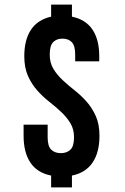

<svg xmlns="http://www.w3.org/2000/svg" viewBox="-20 -765 540 830"><path d="M85 -522Q85 -593 114 -636.5Q143 -680 201 -693V-745H291V-693Q350 -681 379.5 -637.5Q409 -594 409 -522V-500H305V-529Q305 -567 290.5 -582.5Q276 -598 250 -598Q224 -598 209.5 -582.5Q195 -567 195 -529Q195 -493 211 -467Q227 -441 251 -418.5Q275 -396 302.5 -374.5Q330 -353 354 -326Q378 -299 394 -263.5Q410 -228 410 -178Q410 -106 380 -62Q350 -18 291 -6V45H201V-6Q141 -18 111.5 -62Q82 -106 82 -178V-226H186V-171Q186 -133 201.5 -118Q217 -103 243 -103Q269 -103 284.5 -118Q300 -133 300 -171Q300 -207 284 -233Q268 -259 244 -281.5Q220 -304 192.5 -325.5Q165 -347 141 -374Q117 -401 101 -436.5Q85 -472 85 -522Z"/></svg>

Font: Bebas Neue Bold
Style: Regular
Weight: 700
Designer: Ryoichi Tsunekawa & LGV (GE)
Foundry: Free Software Foundation, Inc.
Version: Version 1.003 August 13, 2016